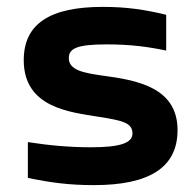

<svg xmlns="http://www.w3.org/2000/svg" viewBox="-20 -529 568 558"><path d="M264 -190C334 -179 365 -173 365 -141C365 -113 328 -101 245 -101C183 -101 126 -106 61 -116V-12C128 2 182 9 253 9C411 9 496 -40 496 -151C496 -276 376 -296 280 -309C223 -317 180 -325 180 -360C180 -388 203 -400 290 -400C359 -400 411 -393 463 -382V-486C401 -501 348 -509 279 -509C125 -509 49 -460 49 -354C49 -215 186 -203 264 -190Z"/></svg>

Font: LT Wave Alt Bold
Style: Regular
Weight: 700
Designer: Daniel Lyons
Version: Version 2.5 (Glyphs App)